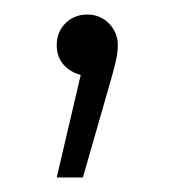

<svg xmlns="http://www.w3.org/2000/svg" viewBox="-20 -101 240 264"><path d="M142 -39Q142 -29 139.5 -18Q137 -7 133 7L94 143H58L91 2Q76 -2 67 -12.5Q58 -23 58 -39Q58 -57 70 -69Q82 -81 100 -81Q118 -81 130 -68.5Q142 -56 142 -39Z"/></svg>

Font: Montserrat Alternates Light
Style: Regular
Weight: 300
Designer: Julieta Ulanovsky
Foundry: Julieta Ulanovsky
Version: Version 7.200